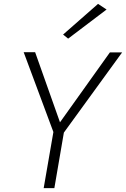

<svg xmlns="http://www.w3.org/2000/svg" viewBox="-20 -969 649 989"><path d="M529 -920 331 -770 305 -791 485 -949ZM546 -699H609L309 -286L260 0H205L255 -289L102 -700H161L289 -339Z"/></svg>

Font: Jost* Light
Style: Italic
Weight: 300
Italic angle: -10°
Version: Version 3.7